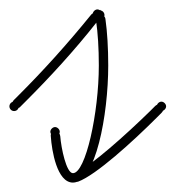

<svg xmlns="http://www.w3.org/2000/svg" viewBox="-30 -337 373 408"><path d="M125 51C173 51 200 -92 200 -198C200 -234 198 -269 194 -297C193 -303 188 -306 182 -305C176 -304 173 -300 174 -294C178 -267 180 -234 180 -198C180 -97 152 31 125 31C111 31 100 -22 98 -48C97 -54 94 -57 88 -57H87C81 -57 77 -54 78 -47C80 -17 91 51 125 51ZM0 -101C6 -101 10 -106 10 -111C10 -116 6 -121 0 -121C-6 -121 -10 -116 -10 -111C-10 -106 -6 -101 0 -101ZM87 -47C92 -47 97 -52 97 -57C97 -62 92 -67 87 -67C82 -67 77 -62 77 -57C77 -52 82 -47 87 -47ZM136 49C174 35 252 -36 303 -87L313 -97C318 -102 318 -106 313 -111C308 -116 304 -116 299 -111L289 -101C238 -51 163 16 134 28C128 31 125 34 125 40V41C125 47 129 51 136 49ZM0 -111C5 -106 10 -106 14 -111L24 -121C75 -172 127 -228 178 -293C183 -298 182 -303 177 -307C172 -311 167 -310 163 -305C111 -241 61 -186 10 -135L0 -125C-5 -120 -5 -116 0 -111ZM313 -101C318 -101 323 -106 323 -111C323 -116 318 -121 313 -121C308 -121 303 -116 303 -111C303 -106 308 -101 313 -101ZM177 -297C182 -297 187 -302 187 -307C187 -312 182 -317 177 -317C172 -317 167 -312 167 -307C167 -302 172 -297 177 -297ZM177 -297C182 -297 187 -302 187 -307C187 -312 182 -317 177 -317C172 -317 167 -312 167 -307C167 -302 172 -297 177 -297ZM182 -295C188 -295 192 -300 192 -305C192 -310 188 -315 182 -315C176 -315 172 -310 172 -305C172 -300 176 -295 182 -295ZM182 -295C188 -295 192 -300 192 -305C192 -310 188 -315 182 -315C176 -315 172 -310 172 -305C172 -300 176 -295 182 -295ZM176 -297C178 -296 180 -299 182 -305C184 -311 185 -315 183 -316C182 -316 180 -313 177 -307C174 -301 174 -297 176 -297Z"/></svg>

Font: Mistral SingleLine Outline
Style: Regular
Weight: 300
Designer: François Chastanet, Élisa Garzelli, Anais Alves, Morgane Autin
Foundry: institut supérieur des arts et du design Toulouse / isdaT
Version: Version 1.000;Glyphs 3.3 (3337)